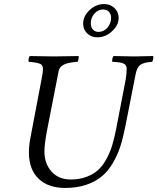

<svg xmlns="http://www.w3.org/2000/svg" viewBox="-20 -926 783 956"><path d="M493.2 -878.9Q468.3 -878.9 450.2 -858.4Q432.1 -837.9 432.1 -810.1Q432.1 -790.5 442.6 -778.8Q453.1 -767.1 471.2 -767.1Q496.1 -767.1 514.6 -788.1Q533.2 -809.1 533.2 -836.9Q533.2 -856 522.2 -867.4Q511.2 -878.9 493.2 -878.9ZM124 -167Q124 -200.7 130.9 -236.8L187 -532.2Q193.8 -562 193.8 -585Q193.8 -602.1 178.7 -608.6Q163.6 -615.2 123 -618.2Q119.1 -631.8 127.9 -647Q215.8 -645 247.1 -645Q290 -645 372.1 -647Q372.1 -628.9 366.2 -618.2Q319.3 -615.2 297.6 -604.2Q275.9 -593.3 272 -571.8L212.9 -270Q201.2 -205.6 201.2 -171.9Q201.2 -111.3 236.6 -71.8Q272 -32.2 332 -32.2Q376.5 -32.2 411.9 -45.9Q447.3 -59.6 470.2 -81.1Q493.2 -102.5 511 -136.2Q528.8 -169.9 538.6 -202.4Q548.3 -234.9 557.1 -277.8L606 -530.8Q610.8 -561.5 610.8 -584Q610.8 -602.5 595.2 -609.6Q579.6 -616.7 539.1 -618.2Q536.1 -632.3 544.9 -647Q634.8 -645 649.9 -645Q681.6 -645 743.2 -647Q744.6 -631.8 737.8 -618.2Q695.8 -615.7 678.5 -602.8Q661.1 -589.8 654.8 -554.2L604 -295.9Q592.8 -239.7 578.9 -196.5Q564.9 -153.3 541.3 -113.3Q517.6 -73.2 486.1 -47.1Q454.6 -21 408.4 -5.6Q362.3 9.8 304.2 9.8Q219.7 9.8 171.9 -36.4Q124 -82.5 124 -167ZM394 -808.1Q394 -845.7 426 -875.7Q458 -905.8 498 -905.8Q529.3 -905.8 550 -886Q570.8 -866.2 570.8 -836.9Q570.8 -800.3 537.8 -770.3Q504.9 -740.2 464.8 -740.2Q434.1 -740.2 414.1 -759.5Q394 -778.8 394 -808.1Z"/></svg>

Font: Common Serif
Style: Italic
Weight: 400
Italic angle: -12°
Designer: Philipp H. Poll, Khaled Hosny
Foundry: Stefan Peev, Context Ltd.
Version: Version 1.026